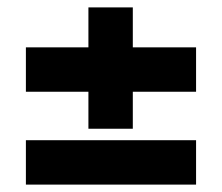

<svg xmlns="http://www.w3.org/2000/svg" viewBox="-20 -518 600 519"><path d="M50 -270H219V-170H339V-270H510V-390H339V-498H219V-390H50ZM50 -139V-19H510V-139Z"/></svg>

Font: RazerF5
Style: Bold
Weight: 700
Foundry: Razer Inc.
Version: Version 1.000;PS 001.001;hotconv 1.0.56